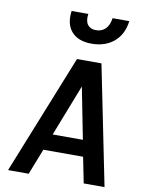

<svg xmlns="http://www.w3.org/2000/svg" viewBox="-97 -962 757 1027"><g transform="rotate(10 281.5 -448.5)"><path d="M20 0 280 -649H412.9L544 0H430.9L402.9 -140H187L132.1 0ZM221.9 -229H386L331.1 -508.9ZM342.2 -743.4Q269.4 -743.4 233.2 -784.2Q197 -825.1 207.1 -897.2H297.7Q292.3 -858.5 307.2 -838.6Q322.1 -818.6 352.9 -818.6Q383.9 -818.6 404 -838.6Q424.2 -858.5 429.6 -897.2H520.3Q511.3 -824.3 463.5 -783.8Q415.8 -743.4 342.2 -743.4Z"/></g></svg>

Font: Karla
Style: Italic
Weight: 400
Italic angle: -8°
Designer: Jonathan Pinhorn
Version: Version 2.004;gftools[0.9.33]